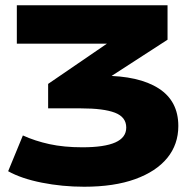

<svg xmlns="http://www.w3.org/2000/svg" viewBox="-20 -518 737 730"><path d="M300 192Q217 192 139 176.5Q61 161 11 133L67 -3Q113 18 168 30Q223 42 293 42Q377 42 418.5 23.5Q460 5 460 -33Q460 -73 417 -89.5Q374 -106 288 -106H163V-199L445 -392L441 -352H44V-498H617V-367L359 -200L299 -230H371Q508 -230 583 -182Q658 -134 658 -39Q658 31 616 82.5Q574 134 494 163Q414 192 300 192Z"/></svg>

Font: Nunito Sans 10pt Expanded Black
Style: Regular
Weight: 900
Width: 7
Designer: Vernon Adams
Foundry: Vernon Adams
Version: Version 3.101;gftools[0.9.27]